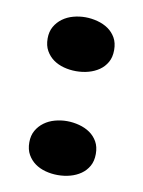

<svg xmlns="http://www.w3.org/2000/svg" viewBox="-59 -473 393 526"><g transform="rotate(10 137.5 -209.5)"><path d="M45 -65Q45 -84 53 -98Q61 -112 74 -121.5Q87 -131 103.5 -135.5Q120 -140 137 -140Q154 -140 171 -135.5Q188 -131 201 -122Q214 -113 222 -99Q230 -85 230 -65Q230 -45 222 -31Q214 -17 201 -8Q188 1 171.5 5.5Q155 10 137 10Q119 10 102.5 5.5Q86 1 73.5 -8Q61 -17 53 -31Q45 -45 45 -65ZM45 -354Q45 -373 53 -387Q61 -401 74 -410.5Q87 -420 103.5 -424.5Q120 -429 137 -429Q154 -429 171 -424.5Q188 -420 201 -411Q214 -402 222 -388Q230 -374 230 -354Q230 -334 222 -320Q214 -306 201 -297Q188 -288 171.5 -283.5Q155 -279 137 -279Q119 -279 102.5 -283.5Q86 -288 73.5 -297Q61 -306 53 -320Q45 -334 45 -354Z"/></g></svg>

Font: Gamine
Style: Bold
Weight: 700
Designer: Tapiwanashe Sebastian Garikayi
Version: Version 1.000